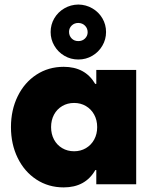

<svg xmlns="http://www.w3.org/2000/svg" viewBox="-20 -812 675 846"><path d="M408.2 -252Q408.2 -282.7 395 -306.9Q381.8 -331.1 358.6 -344.7Q335.4 -358.4 306.6 -358.4Q277.3 -358.4 254.2 -344.7Q231 -331.1 218 -306.9Q205.1 -282.7 205.1 -252Q205.1 -221.2 218 -197Q231 -172.9 254.2 -159.2Q277.3 -145.5 306.6 -145.5Q335.4 -145.5 358.6 -159.2Q381.8 -172.9 395 -197Q408.2 -221.2 408.2 -252ZM404.3 0V-62.5H399.9Q356 13.7 260.7 13.7Q193.4 13.7 140.4 -21Q87.4 -55.7 57.9 -116.2Q28.3 -176.8 28.3 -252Q28.3 -327.1 57.9 -387.7Q87.4 -448.2 140.4 -482.9Q193.4 -517.6 260.7 -517.6Q355.5 -517.6 399.4 -442.4H404.3V-503.9H580.1V0ZM366.2 -669.9Q366.2 -687 354.7 -698.7Q343.3 -710.4 325.2 -710.9Q307.6 -710.9 295.9 -699.5Q284.2 -688 284.2 -671.9Q284.2 -654.3 295.7 -642.6Q307.1 -630.9 325.2 -630.9Q342.8 -630.9 354.5 -642.3Q366.2 -653.8 366.2 -669.9ZM203.1 -670.9Q203.1 -703.6 219.2 -731.2Q235.4 -758.8 263.4 -775.1Q291.5 -791.5 325.2 -792Q358.9 -791.5 387 -775.1Q415 -758.8 431.2 -731.2Q447.3 -703.6 447.3 -670.9Q447.3 -638.2 430.9 -610.4Q414.6 -582.5 386.7 -566.2Q358.9 -549.8 325.2 -549.8Q291.5 -549.8 263.7 -566.2Q235.8 -582.5 219.5 -610.4Q203.1 -638.2 203.1 -670.9Z"/></svg>

Font: Wanted Sans Black
Style: Regular
Weight: 900
Designer: Original Design by Kil Hyung-jin and Kang Hanbin, Wanted Lab, Inc; Hangeul from Source Han Sans by Jang Soo-young and Ka
Foundry: Wanted Lab, Inc.
Version: Version 1.003